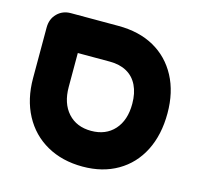

<svg xmlns="http://www.w3.org/2000/svg" viewBox="-92 -682 826 800"><g transform="rotate(15 321.0 -282.5)"><path d="M330 20Q242 20 175.5 -17.5Q109 -55 72.5 -123.5Q36 -192 36 -283V-501Q36 -538 59.5 -561.5Q83 -585 118 -585H323Q413 -585 478 -548.5Q543 -512 579 -444.5Q615 -377 615 -286Q615 -193 580 -124Q545 -55 480.5 -17.5Q416 20 330 20ZM326 -133Q389 -133 426 -174Q463 -215 463 -286Q463 -332 447 -365Q431 -398 400.5 -415Q370 -432 327 -432H189V-286Q189 -215 226 -174Q263 -133 326 -133Z"/></g></svg>

Font: Fredoka Light SemiBold
Style: Regular
Weight: 600
Version: Version 2.001